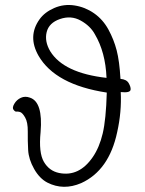

<svg xmlns="http://www.w3.org/2000/svg" viewBox="-20 -721 570 757"><path d="M455 -410Q479 -408 487.5 -393Q496 -378 495 -368Q494 -354 456 -358Q460 -280 442 -200Q410 -49 300 1Q230 31 167 -1Q136 -17 114.5 -55Q93 -93 91 -129.5Q89 -166 89.5 -202.5Q90 -239 79 -258Q68 -277 58.5 -279.5Q49 -282 44.5 -281Q40 -280 33.5 -288Q27 -296 36.5 -312Q46 -328 62.5 -335.5Q79 -343 98 -336Q150 -319 140 -200Q132 -119 153 -83Q174 -47 213 -39Q292 -23 346 -102Q372 -140 385 -195Q398 -250 401 -356Q198 -387 132 -501Q88 -578 136 -645Q156 -673 194 -689.5Q232 -706 274 -699.5Q316 -693 351 -668.5Q386 -644 407.5 -604.5Q429 -565 440 -522.5Q451 -480 455 -410ZM400 -414Q396 -515 354 -586Q336 -619 298 -640Q260 -661 216.5 -646Q173 -631 164 -594.5Q155 -558 178 -519Q231 -433 400 -414Z"/></svg>

Font: LXGW WenKai Light
Style: Regular
Weight: 300
Designer: LXGW / Fontworks Inc.
Foundry: LXGW / Fontworks Inc.
Version: Version 1.501; October 10, 2024